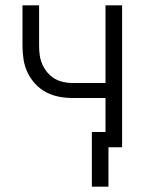

<svg xmlns="http://www.w3.org/2000/svg" viewBox="-20 -550 540 717"><path d="M323 147H385V0H436V-530H374V-240H250Q233 -240 215.5 -244Q198 -248 183 -257Q168 -266 156.5 -280Q145 -294 138 -310Q131 -326 128.5 -343.5Q126 -361 126 -379V-530H64V-379Q64 -353 68 -327.5Q72 -302 83 -279Q94 -256 111.5 -237Q129 -218 151.5 -206Q174 -194 199.5 -189Q225 -184 250 -184H374V-57H323Z"/></svg>

Font: Iosevka SS09 Light
Style: Regular
Weight: 300
Monospace: yes
Designer: Belleve Invis
Foundry: Belleve Invis
Version: Version 5.2.1; ttfautohint (v1.8.3)